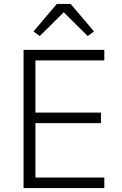

<svg xmlns="http://www.w3.org/2000/svg" viewBox="-20 -950 614 970"><path d="M99 0V-698H507V-645H159V-381H490V-328H159V-53H507V0ZM337 -930 455 -791 423 -768 302 -888 181 -768 149 -791 267 -930Z"/></svg>

Font: IBM Plex Sans Devanagari Light
Style: Regular
Weight: 300
Designer: Mike Abbink, Paul van der Laan, Pieter van Rosmalen, Erin McLaughlin
Foundry: Bold Monday
Version: Version 1.1